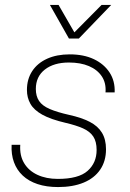

<svg xmlns="http://www.w3.org/2000/svg" viewBox="-20 -747 525 777"><path d="M215 10Q168 10 132 -2Q96 -14 72 -36.5Q48 -59 36.5 -90.5Q25 -122 27 -161H62Q59 -118 77.5 -87Q96 -56 131.5 -39.5Q167 -23 214 -23Q298 -23 334.5 -55.5Q371 -88 371 -140Q371 -174 357.5 -194.5Q344 -215 316 -227.5Q288 -240 245 -250Q185 -264 151 -283Q117 -302 103 -327Q89 -352 89 -383Q89 -427 110.5 -459.5Q132 -492 171 -509.5Q210 -527 262 -527Q319 -527 360 -507.5Q401 -488 423.5 -453.5Q446 -419 444 -373H407Q410 -411 392 -438Q374 -465 340 -479.5Q306 -494 259 -494Q198 -494 161.5 -465.5Q125 -437 125 -387Q125 -358 138 -338.5Q151 -319 181 -306Q211 -293 260 -282Q310 -271 343 -254Q376 -237 392.5 -210Q409 -183 409 -143Q409 -95 385.5 -60.5Q362 -26 318.5 -8Q275 10 215 10ZM259 -591 182 -727H217L281 -616L391 -727H430L299 -591Z"/></svg>

Font: Mona Sans ExtraLight
Style: Italic
Weight: 200
Italic angle: -11.6951°
Designer: Deni Anggara
Foundry: GitHub
Version: Version 2.000